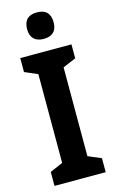

<svg xmlns="http://www.w3.org/2000/svg" viewBox="-139 -982 623 1036"><g transform="rotate(-15 172.5 -464.5)"><path d="M180 -929C133 -929 106 -906 106 -854C106 -804 135 -781 180 -781C226 -781 254 -804 254 -854C254 -905 228 -929 180 -929ZM316 0V-78L243 -109V-605L316 -636V-714H30V-636L102 -605V-109L30 -78V0Z"/></g></svg>

Font: Noto Sans Devanagari Condensed
Style: Bold
Weight: 700
Width: 3
Designer: Jelle Bosma - Monotype Design Team
Foundry: Monotype Imaging Inc.
Version: Version 2.004